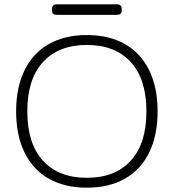

<svg xmlns="http://www.w3.org/2000/svg" viewBox="-20 -858 808 893"><path d="M222 -809V-816Q222 -838 245 -838H523Q546 -838 546 -816V-809Q546 -798 540.5 -793.5Q535 -789 523 -789H245Q233 -789 227.5 -793.5Q222 -798 222 -809ZM55 -340Q55 -451 94 -531Q133 -611 207 -653Q281 -695 384 -695Q487 -695 561 -653Q635 -611 674 -531Q713 -451 713 -340Q713 -229 674 -149Q635 -69 561 -27Q487 15 384 15Q281 15 207 -27Q133 -69 94 -149Q55 -229 55 -340ZM661 -340Q661 -490 588 -569.5Q515 -649 384 -649Q253 -649 180 -569.5Q107 -490 107 -340Q107 -190 180 -110.5Q253 -31 384 -31Q515 -31 588 -110.5Q661 -190 661 -340Z"/></svg>

Font: Mitr ExtraLight
Style: Regular
Weight: 250
Designer: Thanarat Vachiruckul
Foundry: Cadson Demak Co.,Ltd.
Version: Version 1.000